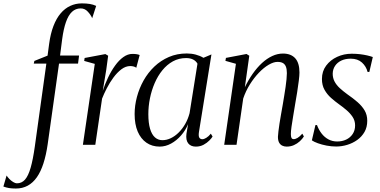

<svg xmlns="http://www.w3.org/2000/svg" viewBox="-142 -834 2188 1106"><path d="M141 -581Q149 -640.5 166 -684.5Q183 -728.5 207.5 -757.2Q232 -786 263 -800.2Q294 -814.5 329.5 -814.5Q355.5 -814.5 375.2 -811.2Q395 -808 412 -800L389 -729Q382 -747 364.2 -766.5Q346.5 -786 322.5 -785.5Q293.5 -785.5 272.5 -765.8Q251.5 -746 237.8 -706.5Q224 -667 216 -607.5L204 -514H313.5L307.5 -467.5H198L132.5 -2Q123.5 60 108.2 107.2Q93 154.5 70.5 186.8Q48 219 17.8 235.5Q-12.5 252 -50.5 252Q-74 252 -90.2 249.2Q-106.5 246.5 -122.5 240.5L-104 177Q-99 185.5 -88.8 196.2Q-78.5 207 -66.2 214.5Q-54 222 -45 222Q-16.5 222 2.2 200.5Q21 179 34.5 132.2Q48 85.5 58.5 10.5L125 -467.5H52.5L56 -483L132 -513.5Z M335.5 0 404 -466 343 -483 345.5 -500 465 -522.5 481 -513 470 -431.5 450 -311Q462.5 -349.5 480.5 -387.2Q498.5 -425 520.8 -456Q543 -487 568.5 -505.2Q594 -523.5 621 -523.5Q637 -523.5 647 -521.5Q657 -519.5 662.5 -517L643 -443.5Q638.5 -448 628.5 -450.8Q618.5 -453.5 608.5 -453.5Q582 -453.5 557.2 -434.8Q532.5 -416 511 -386.8Q489.5 -357.5 473 -325.2Q456.5 -293 446 -266L407 0Z M1004 -73.5Q1000.5 -50 1006.2 -41Q1012 -32 1024 -32Q1033 -32 1046.2 -40Q1059.5 -48 1072.5 -64L1082.5 -47.5Q1077.5 -38.5 1064 -24.8Q1050.5 -11 1030.8 -0.2Q1011 10.5 986 10.5Q957 10.5 942.2 -8.2Q927.5 -27 932 -63.5L941.5 -119Q927 -83.5 901.2 -54Q875.5 -24.5 843.5 -7Q811.5 10.5 778 10.5Q734 10.5 701.5 -12Q669 -34.5 651.2 -76.2Q633.5 -118 633.5 -177Q633.5 -226 646.8 -275.8Q660 -325.5 685.2 -370.5Q710.5 -415.5 747.2 -450.5Q784 -485.5 831 -505.8Q878 -526 934 -526Q961 -526 985.5 -519.5Q1010 -513 1030 -501L1076 -520.5ZM995.5 -467Q987.5 -482 971 -490.8Q954.5 -499.5 930 -499.5Q888.5 -499.5 854.2 -480.8Q820 -462 793.5 -429.5Q767 -397 749 -355.2Q731 -313.5 721.8 -267.8Q712.5 -222 712.5 -176.5Q712.5 -125.5 722.5 -92Q732.5 -58.5 750.8 -42.5Q769 -26.5 793.5 -26.5Q818 -26.5 842 -38Q866 -49.5 887.2 -70.5Q908.5 -91.5 924.8 -119.8Q941 -148 950 -182Z M1268.5 -331.5Q1289 -374 1314 -409.5Q1339 -445 1367.2 -471Q1395.5 -497 1426 -511.2Q1456.5 -525.5 1488 -525.5Q1534 -525.5 1558.5 -498.5Q1583 -471.5 1583 -416Q1583 -399 1579.2 -369Q1575.5 -339 1569.8 -302.8Q1564 -266.5 1557.5 -230Q1552 -196.5 1546.5 -163.5Q1541 -130.5 1537.2 -104Q1533.5 -77.5 1533.5 -62Q1533.5 -47 1537 -39.8Q1540.5 -32.5 1550 -32.5Q1560 -32.5 1572.2 -39.8Q1584.5 -47 1599.5 -64L1608.5 -48Q1599.5 -33.5 1584.8 -20Q1570 -6.5 1551 2Q1532 10.5 1509 10.5Q1495 10.5 1483.5 4.8Q1472 -1 1465.5 -13.2Q1459 -25.5 1459 -46Q1459.5 -57.5 1461.8 -77.2Q1464 -97 1468 -122.2Q1472 -147.5 1477 -175.8Q1482 -204 1487 -232.5Q1491 -258.5 1495.5 -284.2Q1500 -310 1503.2 -333.8Q1506.5 -357.5 1508.5 -377.8Q1510.5 -398 1510.5 -412.5Q1510.5 -435.5 1505 -449.8Q1499.5 -464 1487.8 -470.8Q1476 -477.5 1456.5 -477.5Q1434 -477.5 1405.8 -461Q1377.5 -444.5 1349.2 -415Q1321 -385.5 1297.2 -347.5Q1273.5 -309.5 1259 -266.5L1220.5 0H1149.5L1217 -466.5L1156.5 -483.5L1159.5 -500.5L1278 -523L1294 -513Z M1985.5 -419.5H1975.5Q1967.5 -451.5 1943 -473.8Q1918.5 -496 1878.5 -496Q1847 -496 1824 -485Q1801 -474 1788 -454.5Q1775 -435 1774.5 -409.5Q1774.5 -385 1785.2 -364.5Q1796 -344 1815 -326.5Q1834 -309 1858 -291.5Q1892 -268 1917.8 -245.5Q1943.5 -223 1958.5 -197.5Q1973.5 -172 1973.5 -138.5Q1973.5 -101.5 1957.8 -74Q1942 -46.5 1915.8 -27.8Q1889.5 -9 1857.8 0.5Q1826 10 1794.5 10Q1767.5 10 1739.8 4.8Q1712 -0.5 1689.2 -8.8Q1666.5 -17 1654.5 -25.5L1675 -113.5H1684Q1694 -86.5 1710.5 -65Q1727 -43.5 1749.8 -31.2Q1772.5 -19 1800.5 -19Q1829 -19 1852.2 -30Q1875.5 -41 1889.5 -62Q1903.5 -83 1903.5 -111.5Q1903.5 -139 1889 -160.8Q1874.5 -182.5 1852.5 -201Q1830.5 -219.5 1808 -235.5Q1787 -250.5 1764.8 -270.2Q1742.5 -290 1727.5 -316.5Q1712.5 -343 1712.5 -379Q1712.5 -423.5 1736.8 -456Q1761 -488.5 1800 -506.5Q1839 -524.5 1884 -524.5Q1909.5 -524.5 1932 -521.8Q1954.5 -519 1973 -514.8Q1991.5 -510.5 2005.5 -505.5Z"/></svg>

Font: Merriweather 120pt Light
Style: Italic
Weight: 300
Italic angle: -7.8°
Version: Version 2.101